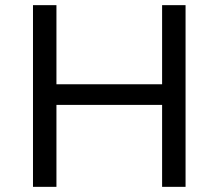

<svg xmlns="http://www.w3.org/2000/svg" viewBox="-20 -725 848 745"><path d="M108 0V-705H199V-398H609V-705H700V0H609V-318H199V0Z"/></svg>

Font: Nunito Sans 7pt
Style: Regular
Weight: 400
Designer: Vernon Adams
Foundry: Vernon Adams
Version: Version 3.101;gftools[0.9.27]